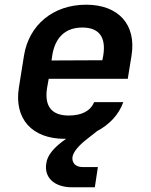

<svg xmlns="http://www.w3.org/2000/svg" viewBox="-20 -580 640 816"><path d="M287 216H383L396 130H331C300 130 285 111 288 87C292 66 312 40 351 10L393 -23C444 -50 485 -92 504 -146H380C365 -109 328 -89 272 -89C199 -89 168 -129 180 -206L187 -245H523L539 -344C560 -474 485 -560 346 -560C206 -560 103 -474 82 -344L60 -206C40 -76 115 10 255 10H261C210 45 181 80 177 113C166 173 209 216 287 216ZM202 -344C214 -420 257 -463 330 -463C402 -463 431 -421 419 -345L415 -324L199 -323Z"/></svg>

Font: JetBrains Mono
Style: Bold Italic
Weight: 558
Italic angle: -9°
Monospace: yes
Designer: Philipp Nurullin, Konstantin Bulenkov
Foundry: JetBrains
Version: Version 2.305